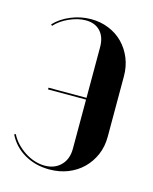

<svg xmlns="http://www.w3.org/2000/svg" viewBox="-85 -563 504 631"><g transform="rotate(15 167.0 -247.5)"><path d="M300.2 -350.5Q300.2 -383 288.8 -411.2Q277.2 -439.5 257 -460.1Q236.8 -480.8 208.9 -492.2Q181 -503.8 148.2 -503.8Q113 -503.8 80.1 -490.2Q47.2 -476.8 25 -453.2L29 -449.2Q47.2 -469.5 76.5 -482.5Q105.8 -495.5 132.2 -495.5Q163.8 -495.5 181.8 -476.1Q199.8 -456.8 199.8 -422.2V-76.8Q199.8 -41.5 179 -20.4Q158.2 0.8 124.2 0.8Q106.8 0.8 89.2 -4.9Q71.8 -10.5 55.9 -20.9Q40 -31.2 27 -45.1Q14 -59 6.2 -74.8L1.2 -72.5Q20 -34.2 57.4 -12.6Q94.8 9 142.2 9Q176.5 9 205.4 -2.5Q234.2 -14 255.2 -34.6Q276.2 -55.2 288.2 -83.1Q300.2 -111 300.2 -144.5ZM70.5 -244H220.5V-250H70.5Z"/></g></svg>

Font: Moniqa Black
Style: Regular
Weight: 900
Designer: Rajesh Rajput
Foundry: Rajesh Rajput
Version: Version 1.000